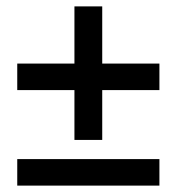

<svg xmlns="http://www.w3.org/2000/svg" viewBox="-20 -581 553 601"><path d="M213 -143V-299H34V-382H213V-561H300V-382H479V-299H300V-143ZM34 0V-83H479V0Z"/></svg>

Font: Giro Sans Semibold
Style: Regular
Weight: 600
Designer: Paul D. Hunt
Foundry: Adobe Systems Incorporated
Version: Version 1.000;PS 1.0;hotconv 1.0.88;makeotf.lib2.5.647800